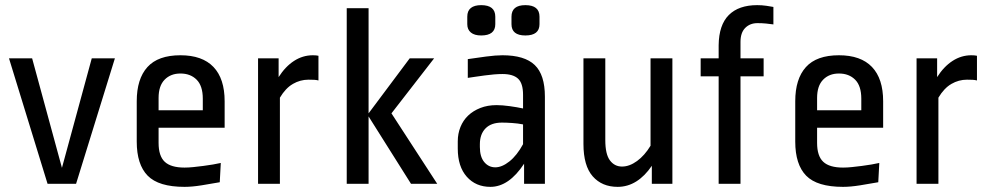

<svg xmlns="http://www.w3.org/2000/svg" viewBox="-20 -715 3856 747"><path d="M276 0H165L15 -488H105L221 -62L337 -488H427Z M512 -321Q512 -408 553.5 -454Q595 -500 682 -500Q767 -500 810.5 -454.5Q854 -409 854 -321V-218H597V-159Q597 -108 621 -85.5Q645 -63 698 -63Q714 -63 733 -65Q752 -67 771.5 -69.5Q791 -72 808.5 -75Q826 -78 839 -81L835 -6Q802 0 764.5 6Q727 12 698 12Q597 12 554.5 -31.5Q512 -75 512 -164ZM597 -286H769V-331Q769 -381 745 -405Q721 -429 682 -429Q644 -429 620.5 -405Q597 -381 597 -334Z M984 0V-488H1064V-415Q1090 -456 1124 -478Q1158 -500 1197 -500Q1211 -500 1219 -498V-402Q1211 -404 1202.5 -404.5Q1194 -405 1180 -405Q1148 -405 1119.5 -388.5Q1091 -372 1069 -335V0Z M1329 0V-683H1414V-274L1574 -488H1669L1503 -274L1681 0H1579L1414 -262V0Z M2100 0H2019V-78Q1960 12 1888 12Q1831 12 1796 -27.5Q1761 -67 1761 -137V-165Q1761 -195 1771.5 -221Q1782 -247 1801.5 -265.5Q1821 -284 1849 -295Q1877 -306 1912 -306Q1934 -306 1963 -302Q1992 -298 2015 -293V-346Q2015 -391 1995.5 -409Q1976 -427 1935 -427Q1920 -427 1902 -425.5Q1884 -424 1866 -421.5Q1848 -419 1830.5 -416.5Q1813 -414 1800 -412V-485Q1833 -490 1871 -495Q1909 -500 1935 -500Q2021 -500 2060.5 -462Q2100 -424 2100 -339ZM1907 -64Q1933 -64 1962 -87Q1991 -110 2015 -154V-231Q1995 -235 1972 -236.5Q1949 -238 1933 -238Q1891 -238 1869 -215.5Q1847 -193 1847 -154V-143Q1847 -105 1864 -84.5Q1881 -64 1907 -64ZM1907 -621Q1907 -577 1852 -577Q1826 -577 1812 -588.5Q1798 -600 1798 -621V-650Q1798 -673 1812 -684Q1826 -695 1852 -695Q1907 -695 1907 -650ZM2079 -621Q2079 -577 2024 -577Q1970 -577 1970 -621V-650Q1970 -695 2024 -695Q2079 -695 2079 -650Z M2596 -488V0H2516V-70Q2489 -30 2455.5 -9Q2422 12 2383 12Q2322 12 2286 -29Q2250 -70 2250 -155V-488H2335V-170Q2335 -115 2353 -91Q2371 -67 2400 -67Q2429 -67 2458.5 -88.5Q2488 -110 2511 -148V-488Z M2776 -539Q2777 -618 2815.5 -656.5Q2854 -695 2926 -695Q2944 -695 2961.5 -692.5Q2979 -690 2989 -688V-620Q2975 -622 2960 -623.5Q2945 -625 2927 -625Q2898 -625 2879.5 -606.5Q2861 -588 2861 -552V-488H2951V-418H2861V0H2776V-418H2706V-488H2776Z M3074 -321Q3074 -408 3115.5 -454Q3157 -500 3244 -500Q3329 -500 3372.5 -454.5Q3416 -409 3416 -321V-218H3159V-159Q3159 -108 3183 -85.5Q3207 -63 3260 -63Q3276 -63 3295 -65Q3314 -67 3333.5 -69.5Q3353 -72 3370.5 -75Q3388 -78 3401 -81L3397 -6Q3364 0 3326.5 6Q3289 12 3260 12Q3159 12 3116.5 -31.5Q3074 -75 3074 -164ZM3159 -286H3331V-331Q3331 -381 3307 -405Q3283 -429 3244 -429Q3206 -429 3182.5 -405Q3159 -381 3159 -334Z M3546 0V-488H3626V-415Q3652 -456 3686 -478Q3720 -500 3759 -500Q3773 -500 3781 -498V-402Q3773 -404 3764.5 -404.5Q3756 -405 3742 -405Q3710 -405 3681.5 -388.5Q3653 -372 3631 -335V0Z"/></svg>

Font: Ropa Sans
Style: Regular
Weight: 400
Designer: Botio Nikoltchev
Foundry: Botjo Nikoltchev
Version: Version 1.002